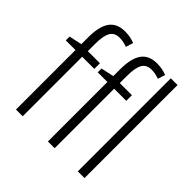

<svg xmlns="http://www.w3.org/2000/svg" viewBox="-193 -937 1109 1109"><g transform="rotate(45 362.0 -382.5)"><path d="M244 -486V-532H145V-587C145 -681 166 -717 222 -717C242 -717 264 -712 283 -705L297 -750C275 -759 250 -765 218 -765C127 -765 90 -706 90 -587V-534L11 -517V-486H90V0H145V-486ZM505 -486V-532H406V-587C406 -681 427 -717 483 -717C503 -717 525 -712 544 -705L558 -750C536 -759 511 -765 479 -765C388 -765 351 -706 351 -587V-534L272 -517V-486H351V0H406V-486ZM650 0V-760H595V0Z"/></g></svg>

Font: Noto Sans Display SemiCondensed Light
Style: Regular
Weight: 300
Width: 4
Designer: Monotype Design Team
Foundry: Monotype Imaging Inc.
Version: Version 1.900